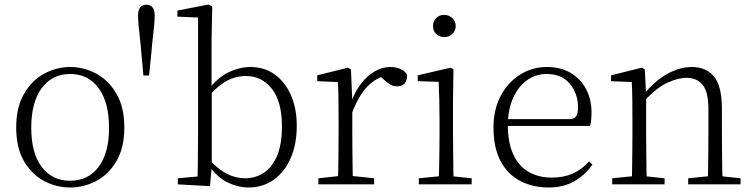

<svg xmlns="http://www.w3.org/2000/svg" viewBox="-20 -820 3350 854"><path d="M292 14Q231 14 176 -15Q121 -44 86.5 -103.5Q52 -163 52 -253Q52 -343 87 -403Q122 -463 177 -492.5Q232 -522 292 -522Q353 -522 408 -492.5Q463 -463 498 -403Q533 -343 533 -253Q533 -163 498 -103.5Q463 -44 408 -15Q353 14 292 14ZM292 -16Q372 -16 418.5 -77.5Q465 -139 465 -252Q465 -365 418.5 -428Q372 -491 292 -491Q212 -491 165.5 -428Q119 -365 119 -252Q119 -139 165.5 -77.5Q212 -16 292 -16Z M631 -799Q648 -799 658 -787.5Q668 -776 668 -751Q668 -733 665.5 -706Q663 -679 659.5 -649.5Q656 -620 654 -592L643 -484H618L608 -592Q606 -620 602.5 -649.5Q599 -679 596.5 -706Q594 -733 594 -751Q594 -776 604 -787.5Q614 -799 631 -799Z M771 0V-27L859 -35Q860 -63 860 -97Q860 -131 860.5 -165Q861 -199 861 -226V-742L769 -746V-773L908 -800L924 -791L921 -637V-426L922 -416V-82V-81L914 8ZM1084 14Q1040 14 993.5 -8Q947 -30 908 -85H897L908 -113Q950 -67 989 -47Q1028 -27 1071 -27Q1115 -27 1152 -50.5Q1189 -74 1211.5 -125Q1234 -176 1234 -258Q1234 -369 1189 -425.5Q1144 -482 1073 -482Q1048 -482 1021 -474Q994 -466 965.5 -445.5Q937 -425 904 -388L894 -417H904Q945 -473 995 -497.5Q1045 -522 1094 -522Q1155 -522 1201 -489.5Q1247 -457 1273.5 -398Q1300 -339 1300 -260Q1300 -179 1273 -117Q1246 -55 1197.5 -20.5Q1149 14 1084 14Z M1396 0V-27L1507 -39H1530L1644 -27V0ZM1483 0Q1484 -24 1484.5 -64.5Q1485 -105 1485.5 -149Q1486 -193 1486 -226V-281Q1486 -333 1485.5 -375.5Q1485 -418 1483 -455L1391 -459V-485L1528 -519L1541 -511L1547 -371V-370V-226Q1547 -193 1547.5 -149Q1548 -105 1548.5 -64.5Q1549 -24 1550 0ZM1546 -318 1529 -367H1543Q1559 -413 1586 -448Q1613 -483 1646.5 -502.5Q1680 -522 1716 -522Q1743 -522 1763.5 -512Q1784 -502 1791 -486Q1791 -462 1780 -449Q1769 -436 1745 -436Q1729 -436 1715.5 -444Q1702 -452 1685 -468L1662 -488H1711Q1655 -477 1615 -436Q1575 -395 1546 -318Z M1843 0V-27L1954 -38H1973L2078 -27V0ZM1931 0Q1932 -24 1933 -64.5Q1934 -105 1934.5 -149Q1935 -193 1935 -226V-281Q1935 -332 1934 -375Q1933 -418 1931 -456L1838 -459V-485L1985 -519L1997 -511L1995 -377V-226Q1995 -193 1995.5 -149Q1996 -105 1996.5 -64.5Q1997 -24 1998 0ZM1956 -655Q1935 -655 1920.5 -668.5Q1906 -682 1906 -704Q1906 -726 1920.5 -740Q1935 -754 1956 -754Q1976 -754 1991.5 -740Q2007 -726 2007 -704Q2007 -682 1991.5 -668.5Q1976 -655 1956 -655Z M2421 14Q2350 14 2294 -15Q2238 -44 2206.5 -103.5Q2175 -163 2175 -252Q2175 -334 2207.5 -394.5Q2240 -455 2294 -488.5Q2348 -522 2412 -522Q2474 -522 2518.5 -495.5Q2563 -469 2587 -423.5Q2611 -378 2611 -320Q2611 -283 2605 -260H2205V-290H2510Q2534 -290 2542.5 -302.5Q2551 -315 2551 -341Q2551 -404 2514.5 -447.5Q2478 -491 2411 -491Q2363 -491 2324 -463Q2285 -435 2262 -383.5Q2239 -332 2239 -263Q2239 -183 2264 -131Q2289 -79 2333 -54.5Q2377 -30 2434 -30Q2487 -30 2527.5 -48Q2568 -66 2600 -102L2615 -88Q2582 -41 2534 -13.5Q2486 14 2421 14Z M2703 0V-27L2813 -38H2833L2936 -27V0ZM2790 0Q2791 -24 2791.5 -64.5Q2792 -105 2792.5 -149Q2793 -193 2793 -226V-281Q2793 -333 2792.5 -375.5Q2792 -418 2790 -455L2698 -459V-485L2835 -519L2848 -511L2854 -393V-392V-226Q2854 -193 2854.5 -149Q2855 -105 2855.5 -64.5Q2856 -24 2857 0ZM3041 0V-27L3150 -38H3171L3274 -27V0ZM3128 0Q3129 -24 3129.5 -64Q3130 -104 3130.5 -148Q3131 -192 3131 -226V-334Q3131 -412 3105 -443Q3079 -474 3033 -474Q2998 -474 2949.5 -452.5Q2901 -431 2843 -368L2833 -398H2841Q2895 -463 2950 -492.5Q3005 -522 3057 -522Q3121 -522 3156 -479.5Q3191 -437 3191 -335V-226Q3191 -192 3191.5 -148Q3192 -104 3192.5 -64Q3193 -24 3194 0Z"/></svg>

Font: Noto Serif HK
Style: Regular
Weight: 200
Designer: Ryoko NISHIZUKA 西塚涼子 (kana & ideographs); Frank Grießhammer (Latin, Greek & Cyrillic); Wenlong ZHANG 张文龙 (bopomofo); San
Foundry: Adobe
Version: Version 2.001;hotconv 1.1.0;makeotfexe 2.6.0